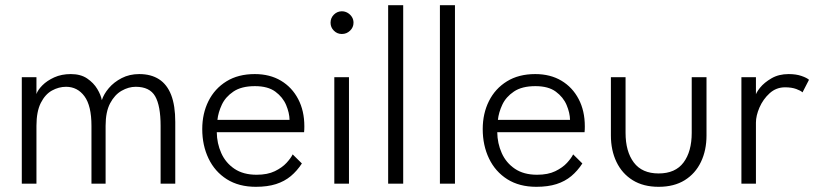

<svg xmlns="http://www.w3.org/2000/svg" viewBox="-20 -708 3144 740"><path d="M516.5 -422.5Q562 -422.5 593 -402.5Q624 -382.5 639.8 -341.8Q655.5 -301 655.5 -238V0H599V-223Q599 -300.5 578 -337Q557 -373.5 503 -373.5Q475.5 -373.5 448.8 -358.2Q422 -343 404.5 -310Q387 -277 387 -223V0H332.5V-223Q332.5 -300.5 305.5 -337Q278.5 -373.5 234.5 -373.5Q206.5 -373.5 180.2 -359Q154 -344.5 137.2 -311.2Q120.5 -278 120.5 -223V0H64V-410.5H120.5V-345.5Q125.5 -361 143.2 -379Q161 -397 189 -409.8Q217 -422.5 253 -422.5Q291 -422.5 316 -405.5Q341 -388.5 355 -365Q369 -341.5 372.5 -322Q380 -345.5 399.5 -368.5Q419 -391.5 449 -407Q479 -422.5 516.5 -422.5Z M815.5 -198.5Q816 -155.5 832.8 -118Q849.5 -80.5 883.5 -57.5Q917.5 -34.5 969 -34.5Q1011 -34.5 1039.2 -48.2Q1067.5 -62 1084.2 -80.2Q1101 -98.5 1108 -113L1143.5 -78Q1125 -49.5 1100.8 -29.2Q1076.5 -9 1043.8 1.5Q1011 12 966 12Q900.5 12 854.2 -17.2Q808 -46.5 783.8 -97Q759.5 -147.5 759.5 -210.5Q759.5 -270.5 783.5 -318.5Q807.5 -366.5 852.8 -394.5Q898 -422.5 962 -422.5Q1020 -422.5 1062.8 -397Q1105.5 -371.5 1129.2 -326.2Q1153 -281 1153 -221Q1153 -216.5 1152.8 -209.5Q1152.5 -202.5 1152 -198.5ZM1096 -246Q1095.5 -273 1082.8 -303.2Q1070 -333.5 1041.2 -354.8Q1012.5 -376 962.5 -376Q910.5 -376 879.8 -355.2Q849 -334.5 835 -304.5Q821 -274.5 818 -246Z M1268.5 0V-410.5H1325V0ZM1297.5 -577Q1279.5 -577 1266.8 -589.8Q1254 -602.5 1254 -620.5Q1254 -639 1267 -651.8Q1280 -664.5 1297.5 -664.5Q1309.5 -664.5 1319.8 -658.5Q1330 -652.5 1336.2 -642.8Q1342.5 -633 1342.5 -620.5Q1342.5 -602.5 1329.2 -589.8Q1316 -577 1297.5 -577Z M1534 0H1476V-688H1534Z M1733.5 0H1675.5V-688H1733.5Z M1896.5 -198.5Q1897 -155.5 1913.8 -118Q1930.5 -80.5 1964.5 -57.5Q1998.5 -34.5 2050 -34.5Q2092 -34.5 2120.2 -48.2Q2148.5 -62 2165.2 -80.2Q2182 -98.5 2189 -113L2224.5 -78Q2206 -49.5 2181.8 -29.2Q2157.5 -9 2124.8 1.5Q2092 12 2047 12Q1981.5 12 1935.2 -17.2Q1889 -46.5 1864.8 -97Q1840.5 -147.5 1840.5 -210.5Q1840.5 -270.5 1864.5 -318.5Q1888.5 -366.5 1933.8 -394.5Q1979 -422.5 2043 -422.5Q2101 -422.5 2143.8 -397Q2186.5 -371.5 2210.2 -326.2Q2234 -281 2234 -221Q2234 -216.5 2233.8 -209.5Q2233.5 -202.5 2233 -198.5ZM2177 -246Q2176.5 -273 2163.8 -303.2Q2151 -333.5 2122.2 -354.8Q2093.5 -376 2043.5 -376Q1991.5 -376 1960.8 -355.2Q1930 -334.5 1916 -304.5Q1902 -274.5 1899 -246Z M2391 -196Q2391 -124 2422.8 -81.8Q2454.5 -39.5 2518.5 -39.5Q2583 -39.5 2614.5 -81.8Q2646 -124 2646 -196V-410.5H2703V-186Q2703 -128.5 2681.5 -83.8Q2660 -39 2619 -13.5Q2578 12 2518.5 12Q2459.5 12 2418.5 -13.5Q2377.5 -39 2356 -83.8Q2334.5 -128.5 2334.5 -186V-410.5H2391Z M2893.5 0H2837.5V-410.5H2893.5V-336.5H2891Q2893 -349.5 2909.2 -369.8Q2925.5 -390 2953.5 -406.2Q2981.5 -422.5 3019.5 -422.5Q3048.5 -422.5 3069.2 -415.2Q3090 -408 3098 -400.5L3073 -352Q3066.5 -358.5 3048.8 -365Q3031 -371.5 3006 -371.5Q2971.5 -371.5 2946.2 -348.5Q2921 -325.5 2907.2 -293.8Q2893.5 -262 2893.5 -235.5Z"/></svg>

Font: League Spartan Thin Light
Style: Regular
Weight: 300
Version: Version 2.002